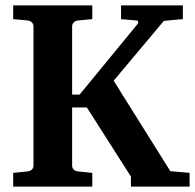

<svg xmlns="http://www.w3.org/2000/svg" viewBox="-20 -691 722 711"><path d="M464.8 0V-37.1L301.8 -293H247.1V-78.1Q247.1 -68.4 253.4 -62.7Q259.8 -57.1 269 -56.2L321.8 -50.8V0H28.8V-50.8L82 -56.2Q91.3 -57.1 97.7 -62.7Q104 -68.4 104 -78.1V-592.8Q104 -602.5 97.7 -608.4Q91.3 -614.3 82 -615.2L28.8 -620.1V-670.9H321.8V-620.1L269 -615.2Q259.8 -614.3 253.4 -608.4Q247.1 -602.5 247.1 -592.8V-340.8H274.9L490.2 -603Q492.7 -606 491.5 -610.6Q490.2 -615.2 484.9 -615.2L428.2 -620.1V-670.9H657.2V-620.1Q646.5 -619.1 634.3 -618.2Q624 -617.2 611.6 -616Q599.1 -614.7 586.9 -613.8L400.9 -392.1L610.8 -57.1L682.1 -50.8V0Z"/></svg>

Font: Charis SIL Am
Style: Bold
Weight: 700
Foundry: SIL International
Version: Version 5.000